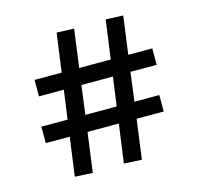

<svg xmlns="http://www.w3.org/2000/svg" viewBox="-94 -728 873 835"><g transform="rotate(-15 342.0 -311.0)"><path d="M144 0 168 -174H60V-248H178L196 -378H84V-452H206L230 -626L308 -623L285 -452H427L451 -626L529 -623L506 -452H614V-378H496L479 -248H591V-174H469L445 4L365 0L389 -174H248L224 4ZM399 -248 417 -378H275L258 -248Z"/></g></svg>

Font: Athiti Medium
Style: Regular
Weight: 500
Designer: CadsonDemak Team
Foundry: CadsonDemak
Version: Version 1.033